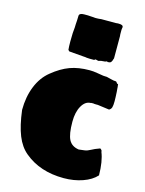

<svg xmlns="http://www.w3.org/2000/svg" viewBox="-133 -963 810 1071"><g transform="rotate(15 272.0 -428.0)"><path d="M497 -185Q508 -178 508 -170V-168Q528 -119 529 -38Q501 -7 451 10.5Q401 28 342 28Q205 28 115 -47Q76 -79 53.5 -135Q31 -191 20 -280Q20 -355 44.5 -416Q69 -477 115 -514Q165 -555 214 -573Q263 -591 327 -591Q340 -591 349 -590Q358 -589 371 -587Q384 -585 408 -581Q412 -581 417 -580.5Q422 -580 429 -580L453 -574Q471 -569 484 -569Q487 -569 488 -566Q490 -565 490.5 -563.5Q491 -562 492 -561Q495 -557 498 -557H500L502 -540Q502 -537 502.5 -531Q503 -525 504 -514Q505 -496 505.5 -483.5Q506 -471 506 -460Q506 -435 502.5 -424Q499 -413 488 -407L421 -416H410Q401 -416 399 -416.5Q397 -417 394.5 -417.5Q392 -418 381 -417L380 -416Q349 -416 328.5 -380.5Q308 -345 308 -289Q308 -217 324.5 -185.5Q341 -154 382 -148L415 -152Q431 -154 448.5 -164Q466 -174 497 -185ZM335 -653H310Q296 -653 293 -654Q288 -655 283.5 -655.5Q279 -656 275 -656L190 -663L183 -670Q182 -678 181.5 -691.5Q181 -705 181 -718Q181 -773 185 -801Q185 -809 185.5 -818.5Q186 -828 187 -840L188 -869Q190 -884 216 -884Q229 -884 238.5 -884Q248 -884 253 -883Q268 -883 271 -882Q276 -881 280.5 -881Q285 -881 290 -881Q295 -881 301.5 -881.5Q308 -882 316 -883H402Q404 -884 416 -884Q442 -884 442 -871V-869Q441 -864 440.5 -860.5Q440 -857 440 -853V-829Q440 -821 441 -818V-690Q440 -689 440 -687.5Q440 -686 439 -685Q438 -684 438 -682Q438 -680 437 -678Q434 -668 426 -663Q422 -663 421 -662Q419 -661 412 -661Q410 -661 410 -663H405L398 -660L375 -658Q372 -658 371 -657Q370 -656 367 -656L360 -654Q359 -654 357 -654.5Q355 -655 351 -656Q348 -656 347 -657Q346 -658 343 -658Q341 -658 341 -656Z"/></g></svg>

Font: Sigmar
Style: Regular
Weight: 400
Designer: Vernon Adams
Foundry: Vernon Adams
Version: Version 1.000; ttfautohint (v1.8.4.7-5d5b);gftools[0.9.24]